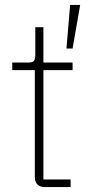

<svg xmlns="http://www.w3.org/2000/svg" viewBox="-20 -763 360 783"><path d="M165 0Q122 0 122 -42V-477H30V-508H96Q113 -508 118.5 -515Q124 -522 124 -539V-652H157V-508H276V-477H157V-31H268V0ZM276 -565H251L266 -743H307Z"/></svg>

Font: IBM Plex Sans ExtLt
Style: Regular
Weight: 200
Designer: Mike Abbink, Paul van der Laan, Pieter van Rosmalen
Foundry: Bold Monday
Version: Version 3.005